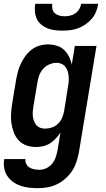

<svg xmlns="http://www.w3.org/2000/svg" viewBox="-33 -760 553 1003"><path d="M166 223Q142 223 119 220.5Q96 218 74.5 210.5Q53 203 35 190Q17 177 5 159Q-7 141 -11 118Q-15 95 -11 72V71H100Q98 85 104.5 97Q111 109 122 115.5Q133 122 146.5 124.5Q160 127 174 127Q192 127 210.5 118Q229 109 241 93Q253 77 259 58.5Q265 40 268 22L283 -68Q273 -52 259 -37Q245 -22 228.5 -11.5Q212 -1 193 3.5Q174 8 156 8Q129 8 105 -0.5Q81 -9 64.5 -27Q48 -45 39 -68.5Q30 -92 26.5 -117.5Q23 -143 25 -169.5Q27 -196 31 -222L51 -342Q55 -364 60.5 -385.5Q66 -407 76 -427.5Q86 -448 99.5 -467Q113 -486 132 -500.5Q151 -515 173 -521.5Q195 -528 216 -528Q240 -528 262.5 -521.5Q285 -515 301 -500Q317 -485 327 -465Q337 -445 342 -423L358 -520H471L379 37Q374 62 366 86.5Q358 111 343.5 133Q329 155 308.5 173Q288 191 264.5 202.5Q241 214 216 218.5Q191 223 166 223ZM202 -88Q220 -88 238 -94Q256 -100 270 -113.5Q284 -127 291.5 -145Q299 -163 302 -180L321 -300Q324 -315 325.5 -329.5Q327 -344 326 -358Q325 -372 321.5 -385Q318 -398 310 -409Q302 -420 289.5 -426Q277 -432 263 -432Q244 -432 224.5 -423.5Q205 -415 191.5 -399.5Q178 -384 171.5 -365Q165 -346 162 -327L142 -207Q140 -193 138.5 -179.5Q137 -166 138.5 -153Q140 -140 144.5 -128Q149 -116 157 -106.5Q165 -97 177 -92.5Q189 -88 202 -88ZM293 -600Q272 -600 252 -602.5Q232 -605 214 -612.5Q196 -620 181.5 -632.5Q167 -645 159 -662Q151 -679 149.5 -699.5Q148 -720 151 -740H240Q238 -726 241 -712.5Q244 -699 254 -690.5Q264 -682 277.5 -678.5Q291 -675 305 -675Q319 -675 334 -678.5Q349 -682 361 -690.5Q373 -699 381 -712.5Q389 -726 391 -740H480Q477 -720 469 -699.5Q461 -679 446.5 -662Q432 -645 413.5 -632.5Q395 -620 375 -612.5Q355 -605 334 -602.5Q313 -600 293 -600Z"/></svg>

Font: Iosevka Custom
Style: Bold Italic
Weight: 700
Italic angle: -9°
Designer: Belleve Invis
Foundry: Belleve Invis
Version: Version 30.3.1; ttfautohint (v1.8.3)